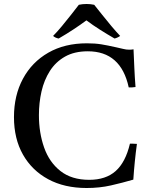

<svg xmlns="http://www.w3.org/2000/svg" viewBox="-20 -928 761 962"><path d="M666 -207Q654 -119 648 -28Q593 -12 536 1Q479 14 414 14Q303 14 221.5 -30Q140 -74 95 -153.5Q50 -233 50 -341Q50 -450 95 -533.5Q140 -617 222 -664Q304 -711 415 -711Q456 -711 487 -706Q518 -701 562 -691Q582 -687 597 -683Q612 -679 628 -679Q633 -679 639 -679.5Q645 -680 649 -681Q651 -637 653 -590Q655 -543 659 -492Q639 -489 625 -490Q586 -671 420 -671Q353 -671 306 -644.5Q259 -618 230 -572.5Q201 -527 188 -470Q175 -413 175 -351Q175 -263 201 -189Q227 -115 283 -71Q339 -27 427 -27Q510 -27 559.5 -71Q609 -115 631 -208Q639 -208 647.5 -208Q656 -208 666 -207ZM413 -826Q382 -803 347 -780Q312 -757 274 -735Q257 -738 246 -748Q267 -769 290.5 -797.5Q314 -826 336.5 -854.5Q359 -883 375 -904Q383 -906 393.5 -907Q404 -908 414 -908Q423 -908 433.5 -907Q444 -906 452 -904Q469 -883 491.5 -854.5Q514 -826 538 -797.5Q562 -769 582 -748Q570 -739 554 -735Q516 -757 480.5 -779.5Q445 -802 413 -826Z"/></svg>

Font: Tiro Devanagari Sanskrit
Style: Regular
Weight: 400
Designer: Devanagari: John Hudson & Fiona Ross. Latin: John Hudson.
Foundry: Tiro Typeworks Ltd.
Version: Version 1.52